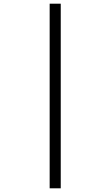

<svg xmlns="http://www.w3.org/2000/svg" viewBox="-20 -780 599 1040"><path d="M249 240V-760H309V240Z"/></svg>

Font: Noto Serif Georgian
Style: Regular
Weight: 400
Designer: Monotype Design Team, Akaki Razmadze
Foundry: Google LLC
Version: Version 2.002